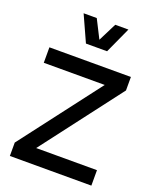

<svg xmlns="http://www.w3.org/2000/svg" viewBox="-172 -1059 939 1158"><g transform="rotate(20 297.5 -480.5)"><path d="M36.1 -598.1V-697.3H559.1V-610.8L168.9 -99.1H559.1V0H36.1V-85.9L427.2 -598.1ZM159.7 -960.9H244.1L303.7 -843.3L362.8 -960.9H447.3L371.1 -793.9H235.4Z"/></g></svg>

Font: Estedad-FD SemiBold
Style: Regular
Weight: 600
Designer: Amin Abedi
Version: Version 7.3